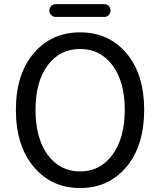

<svg xmlns="http://www.w3.org/2000/svg" viewBox="-20 -905 781 937"><path d="M57.6 -369.1Q57.6 -543 144.5 -645Q231.4 -747.1 371.1 -747.1Q510.7 -747.1 597.2 -645Q683.6 -543 683.6 -369.1Q683.6 -194.3 597.2 -90.8Q510.7 12.7 371.1 12.7Q231.4 12.7 144.5 -90.8Q57.6 -194.3 57.6 -369.1ZM371.1 -68.4Q469.7 -68.4 529.3 -150.4Q588.9 -232.4 588.9 -369.1Q588.9 -505.9 529.3 -585.9Q469.7 -666 371.1 -666Q271.5 -666 212.4 -585.9Q153.3 -505.9 153.3 -368.7Q153.3 -231.4 212.4 -149.9Q271.5 -68.4 371.1 -68.4ZM252.9 -822.3Q239.3 -822.3 230 -831.5Q220.7 -840.8 220.7 -853.5Q220.7 -866.2 230 -875.5Q239.3 -884.8 252.9 -884.8H488.3Q502 -884.8 510.7 -875.5Q519.5 -866.2 519.5 -853.5Q519.5 -840.8 510.7 -831.5Q502 -822.3 488.3 -822.3Z"/></svg>

Font: Gen Jyuu GothicX Regular
Style: Regular
Weight: 400
Designer: [Source Han Sans]
Ryoko NISHIZUKA  (kana & ideographs); Paul D. Hunt (Latin, Greek & Cyrillic); Wenlong ZHANG  (bopomofo
Version: Version 1.002.20150607